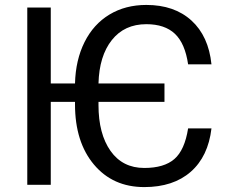

<svg xmlns="http://www.w3.org/2000/svg" viewBox="-20 -741 936 770"><path d="M183.6 -406.2H280.8Q283.2 -500.5 319.1 -572.3Q355 -644 418.9 -682.6Q482.9 -721.2 566.9 -721.2Q679.2 -721.2 747.8 -658.7Q816.4 -596.2 828.1 -482.9H734.4Q722.2 -566.9 681.4 -605.5Q640.6 -644 566.9 -644Q479 -644 428.5 -580.3Q377.9 -516.6 375 -406.2H639.6V-332.5H375V-319.8Q375 -204.1 423.3 -135.7Q471.7 -67.4 558.6 -67.4Q638.2 -67.4 679.4 -103.3Q720.7 -139.2 734.4 -226.1H828.1Q814.9 -113.3 744.9 -52Q674.8 9.3 558.6 9.3Q432.6 9.3 356.7 -81.1Q280.8 -171.4 280.8 -322.8V-332.5H183.6V0H89.4V-710.9H183.6Z"/></svg>

Font: Roboto-ThirdPerson-AD3FC
Style: ThirdPerson-AD3FC
Weight: 400
Designer: Google
Version: Version 2.137; 2017